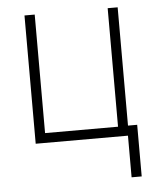

<svg xmlns="http://www.w3.org/2000/svg" viewBox="-52 -592 684 814"><g transform="rotate(-5 290.0 -184.5)"><path d="M479 -545.9V0H82.5V-545.9H126V-41.5H436.5V-545.9ZM518.1 -42.5V177.2H475.1V-42.5Z"/></g></svg>

Font: Inter Tight ExtraLight
Style: Regular
Weight: 250
Designer: Rasmus Andersson
Foundry: rsms
Version: Version 3.004